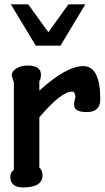

<svg xmlns="http://www.w3.org/2000/svg" viewBox="-20 -838 470 861"><path d="M42.1 -467.7 32.3 -499.5Q32.3 -517.4 52.8 -530.8Q74.4 -544.1 103.1 -544.1Q163.6 -544.1 163.6 -503.6Q163.6 -483.6 156.4 -474.9V-432.3H157.4Q277.4 -541.5 353.8 -541.5Q429.7 -541.5 429.7 -391.8Q429.7 -335.4 368.7 -335.4Q312.3 -335.4 312.3 -368.2Q312.3 -383.6 317.9 -400.5Q317.9 -427.2 303.6 -427.2Q253.8 -427.2 156.4 -311.8V-87.2Q170.8 -72.3 170.8 -52.8Q170.8 2.6 83.6 2.6Q26.2 2.6 26.2 -45.6Q26.2 -65.1 42.1 -76.4ZM362.6 -818.5 251.3 -633.3H140.5L28.7 -818.5H106.7L196.9 -693.3L286.7 -818.5Z"/></svg>

Font: Myanmar Handwriting
Style: Regular
Weight: 400
Designer: Khon Soe Zaw Thu
Foundry: PaOh Unicode khonsoezawthu@gmail.com and @hotmail.com
Version: Version 1.30 November 9, 2016